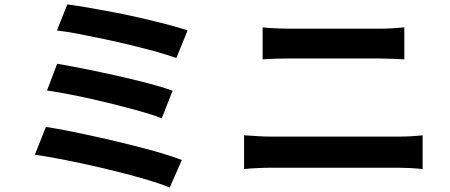

<svg xmlns="http://www.w3.org/2000/svg" viewBox="-20 -803 2040 870"><path d="M285 -783Q324 -778 379.5 -768.5Q435 -759 497.5 -747Q560 -735 622.5 -720.5Q685 -706 738.5 -692Q792 -678 830 -665L779 -540Q744 -553 692 -567.5Q640 -582 579 -597Q518 -612 456 -625Q394 -638 337.5 -649Q281 -660 238 -665ZM239 -514Q293 -505 363 -491Q433 -477 507 -460.5Q581 -444 648 -426.5Q715 -409 762 -392L713 -267Q670 -284 604.5 -302Q539 -320 465.5 -338Q392 -356 320 -370.5Q248 -385 193 -393ZM188 -228Q239 -220 304 -207Q369 -194 439.5 -178Q510 -162 578 -145Q646 -128 704.5 -111Q763 -94 804 -78L749 47Q709 30 650 12.5Q591 -5 522 -22.5Q453 -40 383 -55.5Q313 -71 249.5 -83Q186 -95 138 -102Z M1170 -679Q1197 -676 1229.5 -674.5Q1262 -673 1287 -673Q1308 -673 1343 -673Q1378 -673 1420 -673Q1462 -673 1505.5 -673Q1549 -673 1588.5 -673Q1628 -673 1658 -673Q1688 -673 1701 -673Q1731 -673 1761 -675Q1791 -677 1812 -679V-534Q1791 -535 1759 -536.5Q1727 -538 1701 -538Q1688 -538 1656.5 -538Q1625 -538 1583 -538Q1541 -538 1495.5 -538Q1450 -538 1408 -538Q1366 -538 1334 -538Q1302 -538 1288 -538Q1259 -538 1227 -537Q1195 -536 1170 -534ZM1086 -190Q1116 -188 1148.5 -186Q1181 -184 1211 -184Q1224 -184 1259 -184Q1294 -184 1341.5 -184Q1389 -184 1444 -184Q1499 -184 1553.5 -184Q1608 -184 1655.5 -184Q1703 -184 1737.5 -184Q1772 -184 1785 -184Q1811 -184 1840.5 -185.5Q1870 -187 1895 -190V-37Q1869 -40 1838 -41.5Q1807 -43 1785 -43Q1772 -43 1737.5 -43Q1703 -43 1655.5 -43Q1608 -43 1553.5 -43Q1499 -43 1444 -43Q1389 -43 1341.5 -43Q1294 -43 1259 -43Q1224 -43 1211 -43Q1181 -43 1147.5 -41.5Q1114 -40 1086 -37Z"/></svg>

Font: Farlight84_Sys_V01
Style: Bold
Weight: 700
Designer: Monotype Design Team, Nadine Chahine and Nizar Qandah
Foundry: Monotype Imaging Inc.
Version: Version 2.004;October 31, 2024;FontCreator 14.0.0.2814 64-bi